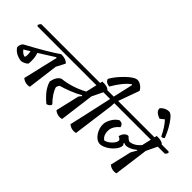

<svg xmlns="http://www.w3.org/2000/svg" viewBox="-52 -1607 2258 2258"><g transform="rotate(45 1076.5 -478.0)"><path d="M702 -621 714 -609Q707 -583 688 -571H13L0 -584Q10 -610 27 -621ZM433 -466 424 -471Q365 -432 231 -349Q256 -282 247 -188Q236 -173 211.5 -161Q187 -149 162 -145Q59 -159 15 -229Q15 -279 44 -303Q317 -450 440 -537Q522 -538 556 -496L499 -387L450 -5Q418 4 386 -3.5Q354 -11 331 -32ZM152 -211 162 -218Q171 -259 160 -306L86 -261Q111 -225 152 -211Z M1236 -621 1248 -609Q1241 -583 1222 -571H1107L1042 -436L986 -5Q953 4 921 -3.5Q889 -11 866 -32L935 -328L961 -361L955 -370Q899 -336 822.5 -306Q746 -276 690 -261Q673 -241 670 -219Q691 -140 783 -46Q784 -31 770.5 -18Q757 -5 732 2Q667 -52 628 -103Q589 -154 571 -215Q590 -310 647 -335Q807 -352 959 -434L991 -571H574L560 -584Q570 -609 587 -621H1003L1010 -651Q1095 -655 1123 -621Z M1291 -958Q1319 -958 1350.5 -936.5Q1382 -915 1397 -883Q1318 -668 1302 -621H1468L1480 -609Q1473 -583 1454 -571H1289L1286 -514L1218 -5Q1186 4 1154 -3.5Q1122 -11 1099 -32Q1124 -135 1219 -571H1107L1094 -584Q1104 -610 1121 -621H1230Q1270 -805 1286 -869L1277 -874Q1196 -818 1108 -667Q1079 -669 1058 -683Q1037 -697 1033 -720Q1076 -797 1159 -877.5Q1242 -958 1291 -958Z M2141 -621 2153 -609Q2146 -583 2127 -571H2012L1947 -436L1890 -5Q1858 4 1826 -3.5Q1794 -11 1771 -32L1833 -297L1874 -368L1868 -373Q1795 -313 1730 -314L1704 -323L1699 -317L1714 -291Q1711 -246 1672 -202Q1633 -158 1586 -133.5Q1539 -109 1506 -110Q1447 -115 1406 -178.5Q1365 -242 1370 -315Q1376 -356 1403 -401Q1430 -446 1473 -472Q1501 -474 1518.5 -461Q1536 -448 1540 -423Q1474 -370 1466 -307Q1461 -264 1474 -229Q1487 -194 1517 -177Q1561 -188 1598.5 -226Q1636 -264 1639 -295Q1639 -318 1599 -332Q1607 -370 1630 -394Q1653 -418 1680 -416Q1707 -387 1734 -376Q1806 -381 1869 -453L1896 -571H1336L1323 -584Q1333 -610 1350 -621H1907L1914 -651Q2000 -655 2028 -621Z M1814 -958Q1843 -958 1881 -912Q1948 -830 1998 -703Q1991 -683 1957 -683Q1906 -792 1844 -857L1795 -818Q1704 -848 1708 -907Q1755 -958 1814 -958Z"/></g></svg>

Font: Tillana Medium
Style: Regular
Weight: 500
Designer: Lipi Raval (Devanagari, Latin), Jonny Pinhorn (Latin)
Foundry: Indian Type Foundry
Version: Version 2.003;PS 1.0;hotconv 1.0.79;makeotf.lib2.5.61930; tt